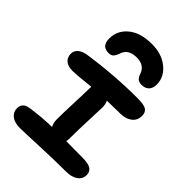

<svg xmlns="http://www.w3.org/2000/svg" viewBox="-253 -1018 1115 1115"><g transform="rotate(45 304.5 -460.0)"><path d="M320.8 -903.8Q402.8 -903.8 454.8 -860.8Q506.8 -817.9 506.8 -757.8Q506.8 -725.1 490.2 -709Q473.6 -692.9 444.8 -692.9Q424.8 -692.9 413.1 -702.6Q401.4 -712.4 394 -735.8Q375.5 -786.1 314 -786.1Q246.1 -786.1 229 -735.8Q220.2 -709.5 209.5 -698.7Q198.7 -688 179.2 -688Q122.1 -688 122.1 -751Q122.1 -816.9 174.8 -860.4Q227.5 -903.8 320.8 -903.8ZM122.1 -16.1Q79.1 -16.1 54.4 -35.4Q29.8 -54.7 29.8 -85Q29.8 -131.3 81.1 -138.2Q169.4 -151.4 251 -152.8Q238.8 -174.8 238.8 -204.1Q238.8 -254.4 242.4 -341.6Q246.1 -428.7 246.1 -460Q246.1 -463.4 246.6 -469.7Q247.1 -476.1 247.1 -479Q225.6 -477.1 193.6 -473.6Q161.6 -470.2 142.3 -468.5Q123 -466.8 105 -466.8Q65.4 -466.8 46.1 -484.4Q26.9 -502 26.9 -530.8Q26.9 -554.7 45.4 -571Q64 -587.4 96.2 -592.8Q293.9 -622.1 485.8 -622.1Q536.1 -622.1 555.7 -609.9Q575.2 -597.7 575.2 -567.9Q575.2 -530.3 547.4 -509Q519.5 -487.8 474.1 -487.8Q429.7 -487.8 368.2 -485.8Q377.9 -463.9 377.9 -442.9Q377.9 -426.8 374 -337.4Q370.1 -248 370.1 -180.2Q370.1 -164.6 367.2 -152.8Q406.2 -151.9 497.1 -151.9Q550.8 -151.9 570.8 -138.2Q590.8 -124.5 590.8 -97.2Q590.8 -65.4 564.2 -46.1Q537.6 -26.9 490.2 -26.9Q394.5 -26.9 271.5 -21.5Q148.4 -16.1 122.1 -16.1Z"/></g></svg>

Font: Shantell Sans Irregular Bouncy
Style: Regular
Weight: 600
Designer: Stephen Nixon, Anya Danilova, Shantell Martin
Foundry: Arrow Type
Version: Version 1.006;[9816181b4]